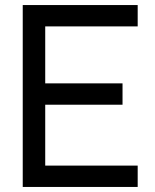

<svg xmlns="http://www.w3.org/2000/svg" viewBox="-20 -740 615 760"><path d="M70 0V-720H525V-635.5H159V-410H465V-325.5H159V-84.5H525V0Z"/></svg>

Font: Manrope ExtraLight Medium
Style: Regular
Weight: 500
Version: Version 4.504